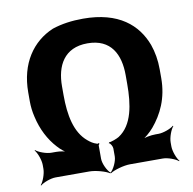

<svg xmlns="http://www.w3.org/2000/svg" viewBox="-82 -803 918 912"><g transform="rotate(-10 377.0 -347.0)"><path d="M694 -378V-420C694 -464 687 -504 674 -541C636 -642 549 -720 377 -720C322 -720 273 -713 228 -698C128 -656 60 -560 60 -420V-378C60 -352 63 -327 69 -302C83 -239 111 -185 149 -144C162 -129 184 -111 197 -105L199 -108C185 -115 160 -119 141 -119H118C94 -119 57 -133 44 -145L42 -143C54 -130 68 -93 68 -69V-50C68 -26 54 11 42 24L44 26C57 14 94 0 118 0H281C312 0 360 14 377 26L380 24C364 11 346 -26 346 -50V-114C346 -116 350 -120 351 -121L348 -125C345 -123 341 -122 338 -124C322 -129 310 -137 297 -148C239 -196 223 -282 223 -378V-421C223 -519 264 -601 377 -601C491 -601 530 -520 530 -421V-378C530 -280 516 -182 446 -137C437 -131 405 -119 397 -120L395 -116C403 -115 412 -97 412 -88V-50C412 -26 394 11 378 24L381 26C398 14 446 0 477 0H635C659 0 696 14 709 26L711 24C699 11 685 -26 685 -50V-69C685 -93 699 -130 711 -143L709 -145C696 -133 659 -119 635 -119H622C597 -119 565 -113 549 -104L550 -101C567 -109 595 -133 611 -152C658 -208 694 -280 694 -378Z"/></g></svg>

Font: Asimov
Style: EdgeNar
Weight: 500
Designer: Google
Version: Version 2.000980: 2014